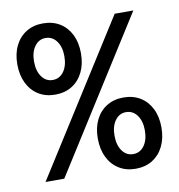

<svg xmlns="http://www.w3.org/2000/svg" viewBox="-81 -786 812 872"><g transform="rotate(-10 325.0 -350.0)"><path d="M61 0 503 -698H589L147.5 0ZM475.4 12Q431.5 12 398.5 -8.5Q365.5 -29 347.2 -66.2Q329 -103.4 329 -153Q329 -202.5 347.2 -239.2Q365.5 -276 398.5 -296.2Q431.5 -316.5 475.4 -316.5Q520.2 -316.5 553.1 -296.2Q586 -276 604.2 -239.2Q622.5 -202.5 622.5 -153Q622.5 -103.4 604.2 -66.2Q586 -29 553.1 -8.5Q520.2 12 475.4 12ZM475.6 -55.5Q507.4 -55.5 526.7 -82.2Q546 -109 546 -153.1Q546 -195.5 526.7 -222.2Q507.4 -249 475.6 -249Q444.5 -249 425.2 -222.2Q406 -195.5 406 -153.1Q406 -109 425.2 -82.2Q444.5 -55.5 475.6 -55.5ZM173.9 -383Q130 -383 97 -403.5Q64 -424 45.8 -461.2Q27.5 -498.4 27.5 -548Q27.5 -597.5 45.8 -634.2Q64 -671 97 -691.2Q130 -711.5 173.9 -711.5Q218.7 -711.5 251.6 -691.2Q284.5 -671 302.8 -634.2Q321 -597.5 321 -548Q321 -498.4 302.8 -461.2Q284.5 -424 251.6 -403.5Q218.7 -383 173.9 -383ZM174.1 -450.5Q205.9 -450.5 225.2 -477.2Q244.5 -504 244.5 -548.1Q244.5 -590.5 225.2 -617.2Q205.9 -644 174.1 -644Q143 -644 123.8 -617.2Q104.5 -590.5 104.5 -548.1Q104.5 -504 123.8 -477.2Q143 -450.5 174.1 -450.5Z"/></g></svg>

Font: Azeret Mono Thin
Style: Regular
Weight: 100
Designer: Martin Vácha
Foundry: Displaay
Version: Version 1.002